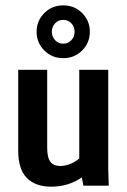

<svg xmlns="http://www.w3.org/2000/svg" viewBox="-20 -701 478 725"><path d="M173.8 3.9Q113.3 3.9 81.1 -29.3Q48.8 -62.5 48.8 -131.8V-437.5H158.2V-143.6Q158.2 -105.5 170.4 -89.8Q182.6 -74.2 208 -74.2Q224.6 -74.2 243.2 -81.1Q261.7 -87.9 279.3 -102.5V-437.5H388.7V-63.5L390.6 0H294.9L289.1 -31.2Q263.7 -13.7 234.9 -4.9Q206.1 3.9 173.8 3.9ZM218.8 -680.7Q261.7 -680.7 290.5 -651.4Q319.3 -622.1 319.3 -581.1Q319.3 -540 290.5 -510.7Q261.7 -481.4 218.8 -481.4Q175.8 -481.4 147 -510.7Q118.2 -540 118.2 -581.1Q118.2 -622.1 147 -651.4Q175.8 -680.7 218.8 -680.7ZM218.8 -536.1Q237.3 -536.1 249.5 -549.3Q261.7 -562.5 261.7 -581.1Q261.7 -599.6 249.5 -612.8Q237.3 -626 218.8 -626Q200.2 -626 188 -612.8Q175.8 -599.6 175.8 -581.1Q175.8 -562.5 188 -549.3Q200.2 -536.1 218.8 -536.1Z"/></svg>

Font: Sudo Variable
Style: Regular
Weight: 400
Monospace: yes
Designer: Jens Kutilek
Foundry: Jens Kutilek
Version: Version 0.040